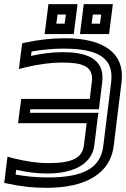

<svg xmlns="http://www.w3.org/2000/svg" viewBox="-39 -869 607 924"><path d="M403 -475 393 -393H88H63L60 -368L51 -301L48 -276H73H378L365 -171C358 -110 311 -84 194 -84C142 -84 87 -92 27 -107L-3 -115L-7 -83L-16 -9L-19 11L0 15C58 28 121 35 185 35C375 35 492 -35 508 -166L546 -474C563 -611 463 -685 274 -685C212 -685 149 -678 88 -665L68 -661L65 -641L56 -569L52 -537L84 -545C149 -560 206 -568 257 -568C352 -568 413 -554 403 -475ZM453 -475C467 -594 364 -618 263 -618C217 -618 165 -612 110 -600L113 -621C164 -630 215 -635 267 -635C442 -635 509 -585 496 -474L458 -166C445 -62 366 -15 191 -15C136 -15 85 -20 36 -29L39 -52C91 -40 141 -34 188 -34C319 -34 405 -82 415 -171L431 -301L435 -326H410H105L107 -343H412H437L440 -368L453 -475ZM319 -730 331 -824 334 -849H309H219H194L191 -824L179 -730L176 -705H201H291H316L319 -730ZM272 -755H232L238 -799H278L272 -755ZM489 -730 501 -824 504 -849H479H389H364L361 -824L349 -730L346 -705H371H461H486L489 -730ZM442 -755H402L408 -799H448L442 -755Z"/></svg>

Font: Gamestation Display Outline
Style: Italic
Weight: 400
Designer: Jonas Hecksher
Foundry: Jonas Hecksher, Playtypeª, e-types AS
Version: Version 1.003